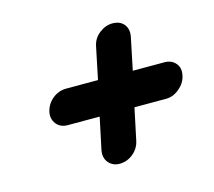

<svg xmlns="http://www.w3.org/2000/svg" viewBox="-72 -608 683 613"><g transform="rotate(-15 269.5 -301.5)"><path d="M323 -140Q318 -115 298 -98.5Q278 -82 253 -82Q230 -82 216.5 -98.5Q203 -115 208 -140L230 -244H125Q100 -244 87 -261Q74 -278 79 -301Q85 -326 105 -342Q125 -358 150 -358H255L277 -464Q282 -489 302.5 -505Q323 -521 346 -521Q371 -521 384 -505Q397 -489 392 -464L370 -358H475Q498 -358 511.5 -342Q525 -326 519 -301Q514 -278 493.5 -261Q473 -244 450 -244H345Z"/></g></svg>

Font: VDS
Style: Bold Italic
Weight: 700
Designer: artmaker
Foundry: artmaker
Version: Version 1.000 2009 initial release